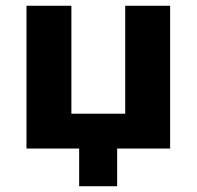

<svg xmlns="http://www.w3.org/2000/svg" viewBox="-20 -516 683 667"><path d="M255 131V0H72V-496H228V-121H415V-496H571V0H387V131Z"/></svg>

Font: Nunito Sans 10pt ExtraBold
Style: Regular
Weight: 800
Designer: Vernon Adams
Foundry: Vernon Adams
Version: Version 3.101;gftools[0.9.27]